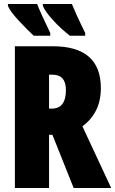

<svg xmlns="http://www.w3.org/2000/svg" viewBox="-20 -947 580 967"><path d="M20 -927V-917Q30 -891 74.5 -843Q119 -795 150 -767H233V-781Q207 -835 190.5 -871.5Q174 -908 167 -927ZM196 -927V-917Q208 -888 247.5 -845Q287 -802 332 -767H409V-781Q382 -836 365.5 -872.5Q349 -909 342 -927ZM312 -494Q312 -400 241 -400H227V-571H243Q312 -571 312 -494ZM55 -714V0H227V-268H244L351 0H540L395 -311Q488 -379 488 -503Q488 -714 246 -714Z"/></svg>

Font: Noto Sans Display Condensed Black
Style: Regular
Weight: 900
Width: 3
Designer: Monotype Design team
Foundry: Monotype Imaging Inc.
Version: 1.000